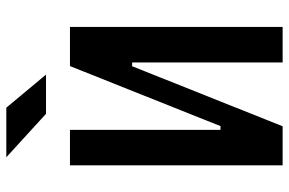

<svg xmlns="http://www.w3.org/2000/svg" viewBox="-178 -764 941 626"><g transform="rotate(-90 293.0 -450.5)"><path d="M67.4 0H194.8L390.6 -490.7H402.8V0H518.6V-693.4H391.1L195.3 -202.6H183.1V-693.4H67.4ZM235.4 -771.5H363.3L255.4 -900.9H93.8Z"/></g></svg>

Font: Cascadia Code PL SemiBold
Style: Regular
Weight: 600
Monospace: yes
Designer: Aaron Bell
Foundry: Saja Typeworks
Version: Version 2404.023